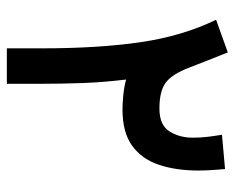

<svg xmlns="http://www.w3.org/2000/svg" viewBox="-84 -618 701 574"><g transform="rotate(90 267.0 -330.5)"><path d="M484.9 -652.3Q486.8 -632.8 488 -612.3Q489.3 -591.8 489.3 -572.3Q489.3 -506.3 472.4 -455.3Q455.6 -404.3 415.8 -375Q376 -345.7 306.6 -345.7Q290 -345.7 265.9 -347.9Q241.7 -350.1 217.3 -356.4Q225.6 -287.6 227.8 -225.1Q230 -162.6 230 -104V0H124V-105.5Q124 -273.4 105.7 -399.2Q87.4 -524.9 38.6 -625.5L136.2 -660.6Q148.9 -627.9 158.9 -603.3Q168.9 -578.6 181.2 -546.4Q200.7 -494.6 226.1 -475.3Q251.5 -456.1 303.7 -456.1Q353.5 -456.1 372.3 -486.1Q391.1 -516.1 391.1 -555.7Q391.1 -579.6 388.4 -601.3Q385.7 -623 382.3 -643.1Z"/></g></svg>

Font: Vazirmatn RD Medium
Style: Regular
Weight: 500
Designer: Saber Rastikerdar
Foundry: Saber Rastikerdar
Version: Version 33.003